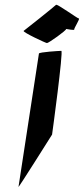

<svg xmlns="http://www.w3.org/2000/svg" viewBox="-20 -776 345 789"><path d="M77 -649C74 -643 168 -599 173 -599C180 -599 253 -651 252 -657C252 -657 288 -650 285 -655C284 -660 310 -700 304 -700C298 -700 214 -762 210 -756C206 -751 78 -649 77 -649ZM56 -8C55 -2 194 -223 194 -223C195 -229 241 -567 232 -567C224 -567 141 -562 140 -556Z"/></svg>

Font: Ampere
Style: SCCndIta
Weight: 400
Version: Version 1